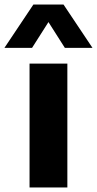

<svg xmlns="http://www.w3.org/2000/svg" viewBox="-66 -828 429 848"><path d="M64.5 0V-547H231.5V0ZM342.5 -616.5H220.5L148 -730.5L75.5 -616.5H-46.5L81.5 -808H214.5Z"/></svg>

Font: Encode Sans Semi Expanded
Style: Bold
Weight: 700
Width: 6
Designer: Multiple Designers
Foundry: Impallari Type
Version: Version 2.000